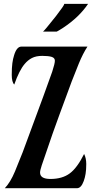

<svg xmlns="http://www.w3.org/2000/svg" viewBox="-20 -993 496 1013"><path d="M423.8 -180.7Q435.1 -158.2 435.1 -127.7Q435.1 -97.2 431.6 -76.2Q428.2 -55.2 421.9 -38.1Q408.2 0 386.2 0H5.4Q35.2 -31.7 58.6 -87.9L99.6 -189.5Q241.2 -571.3 255.4 -614.5Q269.5 -657.7 269.5 -672.6Q269.5 -687.5 252.7 -692.9Q235.8 -698.2 203.1 -698.2Q170.4 -698.2 148.7 -687Q127 -675.8 110.4 -655.8Q81.5 -622.1 55.2 -546.9Q42 -560.1 42 -598.1Q42 -636.2 45.2 -659.7Q48.3 -683.1 54.7 -702.6Q68.4 -747.1 92.8 -747.1H441.4Q417.5 -710.4 396 -658.2L358.4 -563.5Q278.3 -347.2 258.3 -290Q209 -147.5 200.2 -120.6Q191.4 -93.8 191.4 -82.5Q191.4 -48.8 246.1 -48.8Q309.1 -48.8 348.6 -78.6Q387.2 -107.4 423.8 -180.7ZM444.8 -972.7Q397.5 -902.3 313.5 -846.7Q292.5 -833 279.3 -826.2H207Q215.3 -834 226.6 -847.7Q226.6 -847.7 275.4 -908.2Q319.3 -964.8 319.3 -972.7Z"/></svg>

Font: Amarante
Style: Regular
Weight: 400
Designer: Karolina Lach
Foundry: Sorkin Type Co.
Version: Version 1.001